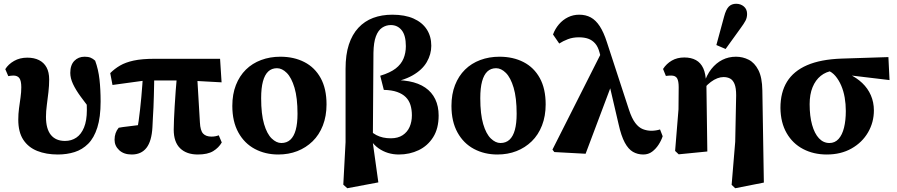

<svg xmlns="http://www.w3.org/2000/svg" viewBox="-20 -805 4758 1019"><path d="M287 15Q225 15 177.5 -4Q130 -23 103.5 -63.5Q77 -104 77 -170Q77 -201 81 -230.5Q85 -260 89 -288Q93 -316 93 -342Q93 -376 83 -390Q73 -404 51 -404Q45 -404 37 -403Q29 -402 24 -401L8 -438Q24 -464 54.5 -481.5Q85 -499 125 -499Q161 -499 187 -486Q213 -473 227 -447.5Q241 -422 241 -383Q241 -351 237 -316Q233 -281 228.5 -247.5Q224 -214 224 -185Q224 -121 250 -89Q276 -57 325 -57Q359 -57 385 -74.5Q411 -92 426 -128.5Q441 -165 441 -221Q441 -250 439 -273.5Q437 -297 434 -322L465 -318L466 -215Q434 -257 408 -292.5Q382 -328 367.5 -359Q353 -390 353 -418Q353 -460 374.5 -482Q396 -504 429 -504Q448 -504 460.5 -499Q473 -494 485 -483Q502 -437 508 -383.5Q514 -330 514 -266Q514 -183 496.5 -128Q479 -73 448 -42Q417 -11 376 2Q335 15 287 15Z M679 15Q637 15 612.5 -8Q588 -31 588 -63Q588 -82 593.5 -98Q599 -114 610 -127Q631 -131 659 -134Q687 -137 715 -141Q743 -145 765 -147L707 -109Q712 -135 716 -164.5Q720 -194 723.5 -225Q727 -256 730 -289Q733 -322 735.5 -356.5Q738 -391 740 -426H799Q799 -391 798 -358Q797 -325 796.5 -294Q796 -263 794.5 -235Q793 -207 791.5 -180.5Q790 -154 789 -130Q785 -56 757.5 -20.5Q730 15 679 15ZM577 -354 565 -417Q588 -440 617 -457Q646 -474 689.5 -483.5Q733 -493 802 -493H1148L1156 -368L974 -378H752ZM1030 15Q970 15 936 -18Q902 -51 902 -117Q902 -143 903.5 -173Q905 -203 907 -240.5Q909 -278 912.5 -323.5Q916 -369 921 -425H1025L1041 -155Q1043 -112 1058 -96Q1073 -80 1102 -80Q1114 -80 1124 -82Q1134 -84 1141 -87L1157 -49Q1141 -21 1111.5 -3Q1082 15 1030 15Z M1457 15Q1388 15 1332.5 -14.5Q1277 -44 1245 -102Q1213 -160 1213 -243Q1213 -305 1232 -353.5Q1251 -402 1285 -435.5Q1319 -469 1366 -486.5Q1413 -504 1468 -504Q1540 -504 1595.5 -475.5Q1651 -447 1682 -390.5Q1713 -334 1713 -251Q1713 -189 1693.5 -139Q1674 -89 1639 -55Q1604 -21 1558 -3Q1512 15 1457 15ZM1473 -46Q1502 -46 1521 -63.5Q1540 -81 1549.5 -115.5Q1559 -150 1559 -201Q1559 -286 1543 -339.5Q1527 -393 1502 -418Q1477 -443 1450 -443Q1422 -443 1403.5 -425.5Q1385 -408 1375.5 -373Q1366 -338 1366 -284Q1366 -199 1381.5 -146.5Q1397 -94 1422 -70Q1447 -46 1473 -46Z M1802 175 1814 -51V-440Q1814 -515 1831.5 -568.5Q1849 -622 1882 -657.5Q1915 -693 1960.5 -710Q2006 -727 2062 -727Q2129 -727 2175 -706.5Q2221 -686 2245 -649Q2269 -612 2269 -562Q2269 -517 2245 -475.5Q2221 -434 2169 -404.5Q2117 -375 2034 -363L2035 -378Q2100 -383 2151 -373.5Q2202 -364 2237 -340Q2272 -316 2290 -278.5Q2308 -241 2308 -192Q2308 -123 2279 -77Q2250 -31 2202 -8Q2154 15 2097 15Q2036 15 1989 -18Q1942 -51 1912 -128H1903L1912 -146Q1945 -105 1977.5 -88Q2010 -71 2054 -71Q2092 -71 2117 -87.5Q2142 -104 2154 -131.5Q2166 -159 2166 -193Q2166 -223 2158.5 -247.5Q2151 -272 2133.5 -289.5Q2116 -307 2087.5 -317Q2059 -327 2017 -328L1998 -403Q2051 -419 2080 -441.5Q2109 -464 2121.5 -494Q2134 -524 2134 -560Q2134 -617 2112 -644.5Q2090 -672 2054 -672Q2029 -672 2008 -658Q1987 -644 1975 -612Q1963 -580 1962 -525L1959 -88L1955 -74L1988 163L1823 194Z M2620 15Q2551 15 2495.5 -14.5Q2440 -44 2408 -102Q2376 -160 2376 -243Q2376 -305 2395 -353.5Q2414 -402 2448 -435.5Q2482 -469 2529 -486.5Q2576 -504 2631 -504Q2703 -504 2758.5 -475.5Q2814 -447 2845 -390.5Q2876 -334 2876 -251Q2876 -189 2856.5 -139Q2837 -89 2802 -55Q2767 -21 2721 -3Q2675 15 2620 15ZM2636 -46Q2665 -46 2684 -63.5Q2703 -81 2712.5 -115.5Q2722 -150 2722 -201Q2722 -286 2706 -339.5Q2690 -393 2665 -418Q2640 -443 2613 -443Q2585 -443 2566.5 -425.5Q2548 -408 2538.5 -373Q2529 -338 2529 -284Q2529 -199 2544.5 -146.5Q2560 -94 2585 -70Q2610 -46 2636 -46Z M2922 2 2912 -11 3177 -536 3231 -369 3088 11ZM3394 15Q3364 15 3339.5 1Q3315 -13 3296 -48Q3277 -83 3263 -146L3208 -382H3200L3162 -526Q3154 -557 3138.5 -574.5Q3123 -592 3102 -599.5Q3081 -607 3052 -607Q3020 -607 2994 -597Q2968 -587 2948 -574L2915 -622Q2926 -652 2946.5 -676Q2967 -700 2994.5 -713.5Q3022 -727 3054 -727Q3089 -727 3115.5 -712.5Q3142 -698 3163 -666Q3184 -634 3201 -581L3318 -223Q3333 -177 3351.5 -152.5Q3370 -128 3392 -119.5Q3414 -111 3437 -111Q3449 -111 3461.5 -113Q3474 -115 3483 -118L3497 -82Q3490 -60 3475.5 -37.5Q3461 -15 3441 0Q3421 15 3394 15Z M3563 -4 3581 -225 3582 -342Q3582 -375 3573.5 -389.5Q3565 -404 3542 -404Q3536 -404 3528 -403.5Q3520 -403 3514 -402L3499 -439Q3517 -467 3545.5 -483.5Q3574 -500 3612 -500Q3648 -500 3673.5 -486Q3699 -472 3712.5 -442.5Q3726 -413 3727 -366L3729 -364L3734 -1L3582 14ZM3863 176 3882 -53 3887 -299Q3887 -338 3878.5 -359Q3870 -380 3855 -388Q3840 -396 3820 -396Q3804 -396 3787 -389.5Q3770 -383 3752.5 -370Q3735 -357 3719 -338L3706 -358H3715Q3730 -407 3755.5 -439Q3781 -471 3814 -487.5Q3847 -504 3886 -504Q3922 -504 3953.5 -488Q3985 -472 4005 -433Q4025 -394 4026 -325L4034 164L3882 194ZM3782 -566 3823 -717Q3833 -755 3848 -770Q3863 -785 3887 -785Q3911 -785 3928 -770.5Q3945 -756 3945 -731Q3945 -711 3936.5 -695Q3928 -679 3911 -656L3831 -545Z M4368 15Q4298 15 4242.5 -14Q4187 -43 4155 -98.5Q4123 -154 4122 -232Q4122 -315 4157 -371.5Q4192 -428 4263.5 -459Q4335 -490 4446 -494L4695 -502L4701 -380L4450 -410L4403 -430Q4364 -425 4336 -402.5Q4308 -380 4292.5 -342Q4277 -304 4277 -252Q4277 -189 4290 -142.5Q4303 -96 4326.5 -71Q4350 -46 4382 -46Q4411 -46 4430.5 -67.5Q4450 -89 4459.5 -127.5Q4469 -166 4469 -216Q4469 -253 4463 -287.5Q4457 -322 4444.5 -351Q4432 -380 4414 -401.5Q4396 -423 4371 -432L4391 -439Q4442 -432 4484 -412.5Q4526 -393 4556 -364.5Q4586 -336 4602 -299Q4618 -262 4618 -219Q4618 -156 4587 -102.5Q4556 -49 4499.5 -17Q4443 15 4368 15Z"/></svg>

Font: Source Serif 4 18pt
Style: Bold
Weight: 700
Designer: Frank Grießhammer
Foundry: Adobe Systems Incorporated
Version: Version 4.004;hotconv 1.0.116;makeotfexe 2.5.65601